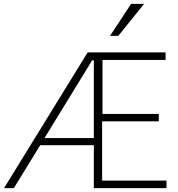

<svg xmlns="http://www.w3.org/2000/svg" viewBox="-20 -976 924 996"><path d="M210.9 -259.8H466.8V-663.1H458ZM1 0 434.6 -704.1H838.9V-665H511.7V-384.8H803.7V-346.7H509.8V-39.1H843.8V0H466.8V-222.7H188.5L51.8 0ZM550.8 -790 660.2 -956.1H727.5L593.8 -790Z"/></svg>

Font: Gothic A1 ExtraLight
Style: Regular
Weight: 275
Designer: HanYang I&C Co.,Ltd.
Foundry: HanYang I&C Co.,Ltd.
Version: Version 2.50